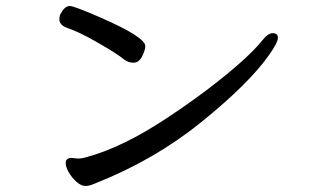

<svg xmlns="http://www.w3.org/2000/svg" viewBox="-20 -644 1040 637"><path d="M264 -27Q249 -27 233.5 -41Q218 -55 208 -72.5Q198 -90 198 -103Q198 -120 217 -120L239 -118Q252 -118 268 -123Q387 -155 535.5 -253.5Q684 -352 784 -442Q827 -481 848 -507.5Q869 -534 884 -534Q902 -534 902 -519Q902 -503 873 -462Q807 -368 650.5 -241Q494 -114 297 -36Q277 -27 264 -27ZM423 -436Q407 -436 394 -445Q370 -465 304.5 -502.5Q239 -540 201 -552Q177 -562 177 -579Q177 -594 183 -601Q195 -624 212 -624Q226 -624 313 -586Q462 -521 462 -491Q462 -478 451.5 -457Q441 -436 423 -436Z"/></svg>

Font: LXGW WenKai Medium
Style: Regular
Weight: 500
Designer: LXGW / Fontworks Inc.
Foundry: LXGW / Fontworks Inc.
Version: Version 1.501; October 10, 2024